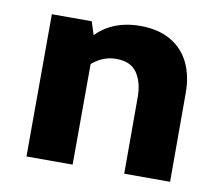

<svg xmlns="http://www.w3.org/2000/svg" viewBox="-61 -560 727 632"><g transform="rotate(10 302.5 -244.0)"><path d="M391.6 -255.9Q391.6 -305.2 370.4 -336.4Q349.2 -367.7 300.8 -367.7Q263.6 -367.7 232.1 -345.7Q200.7 -323.7 180.7 -283.7L185.5 -397.5Q245 -488.3 359.9 -488.3Q420.6 -488.3 462.3 -463.9Q504 -439.5 524.5 -396.5Q544.9 -353.5 544.9 -297.9V0H391.6ZM65.9 -475.6H199.2L220.2 -409.7L219.2 0H64.9Z"/></g></svg>

Font: DavidDev Light
Style: Regular
Weight: 300
Designer: David.dev
Foundry: David.dev
Version: Version 1.001;FEAKit 1.0